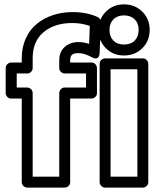

<svg xmlns="http://www.w3.org/2000/svg" viewBox="-20 -830 737 875"><path d="M5.9 -405.8V-520Q5.9 -530.8 13.7 -537.8Q21.5 -544.9 30.8 -544.9H79.1V-564.9Q79.1 -614.7 97.7 -655.3Q116.2 -695.8 148.2 -721.7Q180.2 -747.6 221.7 -761.2Q263.2 -774.9 310.1 -774.9Q377 -774.9 425.8 -752Q432.1 -749 436 -741.9Q439.9 -734.9 439.9 -728L434.1 -590.8Q434.1 -588.9 434.1 -586.2Q434.1 -583.5 432.1 -577.4Q430.2 -571.3 426.8 -567.6Q423.3 -564 415.5 -563.7Q407.7 -563.5 397 -569.8Q364.7 -587.9 336.9 -587.9Q316.9 -587.9 308.3 -580.6Q299.8 -573.2 299.8 -554.2V-544.9H397Q407.7 -544.9 414.8 -537.1Q421.9 -529.3 421.9 -520V-405.8Q421.9 -395 414.1 -387.9Q406.2 -380.9 397 -380.9H299.8V0Q299.8 10.7 292 17.8Q284.2 24.9 274.9 24.9H104Q93.3 24.9 86.2 17.1Q79.1 9.3 79.1 0V-380.9H30.8Q20 -380.9 12.9 -388.7Q5.9 -396.5 5.9 -405.8ZM56.2 -431.2H104Q113.3 -431.2 121.1 -423.8Q128.9 -416.5 128.9 -405.8V-24.9H250V-405.8Q250 -415 257.1 -423.1Q264.2 -431.2 274.9 -431.2H372.1V-495.1H274.9Q265.6 -495.1 257.8 -502.2Q250 -509.3 250 -520V-554.2Q250 -594.2 275.1 -616.2Q300.3 -638.2 336.9 -638.2Q361.8 -638.2 386.2 -629.9L389.2 -711.9Q350.6 -725.1 310.1 -725.1Q228 -725.1 178.5 -683.3Q128.9 -641.6 128.9 -564.9V-520Q128.9 -510.7 121.8 -502.9Q114.7 -495.1 104 -495.1H56.2ZM429.2 -693.8Q429.2 -743.2 462.4 -776.6Q495.6 -810.1 544.9 -810.1Q595.2 -810.1 628.7 -776.6Q662.1 -743.2 662.1 -693.8Q662.1 -643.6 628.7 -610.4Q595.2 -577.1 544.9 -577.1Q495.6 -577.1 462.4 -610.4Q429.2 -643.6 429.2 -693.8ZM434.1 0V-539.1Q434.1 -549.8 441.9 -556.9Q449.7 -564 459 -564H630.9Q641.6 -564 648.7 -556.2Q655.8 -548.3 655.8 -539.1V0Q655.8 10.7 647.9 17.8Q640.1 24.9 630.9 24.9H459Q448.2 24.9 441.2 17.1Q434.1 9.3 434.1 0ZM479 -693.8Q479 -663.1 496.8 -645Q514.6 -627 544.9 -627Q575.7 -627 593.8 -645Q611.8 -663.1 611.8 -693.8Q611.8 -724.1 593.8 -741.9Q575.7 -759.8 544.9 -759.8Q514.6 -759.8 496.8 -741.7Q479 -723.6 479 -693.8ZM483.9 -24.9H606V-514.2H483.9Z"/></svg>

Font: Trueno Bold Outline
Style: Regular
Weight: 700
Width: 6
Designer: Julieta Ulanovsky
Foundry: Julieta Ulanovsky
Version: Version 3.001b | FøM Fix